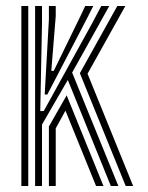

<svg xmlns="http://www.w3.org/2000/svg" viewBox="-20 -620 494 640"><path d="M97 0V-600H120V-542.8L114.2 -249.8H125.8L289.5 -546.8L317.5 -600H344.2L220.5 -378L374.5 0H349.5L206 -353.5L120 -204.8V0ZM51.2 0V-600H74.2V0ZM399 0 246.2 -376 371 -600H397.8L271.8 -374.2L423.8 0ZM129 -305 143 -554.5V-600H165.8V-566.2L151 -383.8H159.2L250.5 -571.2L264 -600H290.8L270.8 -560.2L137.8 -305ZM143 0V-198.5L202.2 -302.2L324.8 0H300.2L198.2 -251.2L165.8 -192.2V0Z"/></svg>

Font: Big Shoulders Inline Text
Style: Bold
Weight: 700
Designer: Patric King
Foundry: XO Type Co
Version: Version 1.000